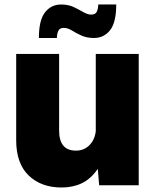

<svg xmlns="http://www.w3.org/2000/svg" viewBox="-20 -824 690 854"><path d="M254 10Q163 10 107.5 -43.5Q52 -97 52 -200V-584H243V-243Q243 -154 318 -154Q353 -154 377 -177.5Q401 -201 406 -240V-584H597V0H421L415 -73Q384 -28 344 -9Q304 10 254 10ZM153 -655Q153 -735 180.5 -769.5Q208 -804 252 -804Q284 -804 308 -792.5Q332 -781 351 -770Q370 -759 386 -759Q405 -759 411 -773Q417 -787 417 -804H497Q497 -724 469.5 -689.5Q442 -655 398 -655Q366 -655 342 -666Q318 -677 299.5 -688.5Q281 -700 264 -700Q245 -700 239 -686Q233 -672 233 -655Z"/></svg>

Font: BDO Grotesk Black
Style: Regular
Weight: 900
Designer: Deni Anggara
Foundry: Lokal Container
Version: Version 2.000